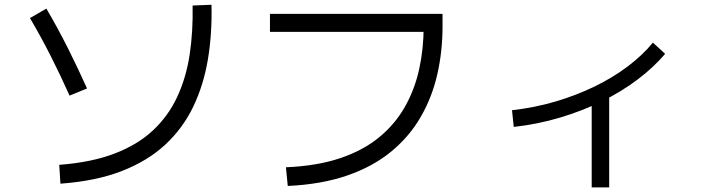

<svg xmlns="http://www.w3.org/2000/svg" viewBox="-20 -765 3040 821"><path d="M238.4 20.4 233.3 -60.2Q371 -70.5 470.1 -108.5Q569.2 -146.4 634.7 -208.1Q700.3 -269.7 738.2 -351.6Q776.2 -433.5 791.1 -532.1Q805.9 -630.7 803.6 -741.4L884.3 -744.6Q887.4 -621.9 869.1 -511.8Q850.8 -401.7 806.5 -309.2Q762.2 -216.7 686.9 -146.7Q611.7 -76.8 501 -33.7Q390.2 9.4 238.4 20.4ZM352.2 -386.7 277.4 -356.1Q239.6 -441.2 197.6 -524.1Q155.6 -606.9 108.2 -687.8L178.3 -728.2Q226.9 -645.3 270.1 -559.5Q313.2 -473.7 352.2 -386.7Z M1210.5 30.2 1202.7 -49.7Q1335.6 -55.4 1433.9 -88.4Q1532.2 -121.4 1600.7 -177.5Q1669.2 -233.7 1711.3 -308.1Q1753.4 -382.4 1772.5 -469.7Q1791.6 -556.9 1791.6 -652.1L1814.1 -628.8H1134.4V-705.6H1872.3V-652.1Q1872.3 -544.8 1849.8 -446.6Q1827.3 -348.4 1778.8 -264.6Q1730.3 -180.7 1652.7 -116.8Q1575.1 -52.9 1465.5 -14.8Q1355.9 23.3 1210.5 30.2Z M2176.8 -222.3 2169.4 -293.7Q2265.6 -304.5 2355.1 -330.8Q2444.6 -357.2 2523.3 -395.5Q2602 -433.8 2665.2 -481.8Q2728.5 -529.7 2771.8 -582.8L2824.1 -534.8Q2775.9 -477.7 2707.3 -425.7Q2638.7 -373.7 2554.4 -332.1Q2470.1 -290.6 2374.5 -262.1Q2278.9 -233.6 2176.8 -222.3ZM2510.1 -357.6H2584.9V36.4H2510.1Z"/></svg>

Font: Murecho Thin
Style: Regular
Weight: 100
Designer: Neil Summerour
Foundry: Positype
Version: Version 1.010